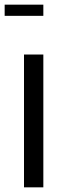

<svg xmlns="http://www.w3.org/2000/svg" viewBox="-33 -804 276 824"><path d="M70 -570H153V0H70ZM-13 -784H153V-736H-13Z"/></svg>

Font: Facade Sud
Style: Regular
Weight: 100
Designer: Éléonore Fines
Foundry: Velvetyne Type Foundry
Version: Version 1.001;Glyphs 3.2 (3202)